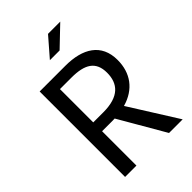

<svg xmlns="http://www.w3.org/2000/svg" viewBox="-270 -1050 1160 1160"><g transform="rotate(-45 310.0 -470.0)"><path d="M185.5 0V-293.5H274.5L293.5 -294L464 0H580.5L387 -308C498 -339.5 556.5 -421 556.5 -531.5C556.5 -670.5 455.5 -730 308.5 -730H88.5V0ZM271.5 -369H185.5V-653.5H283.5C397.5 -653.5 457 -618 457 -522C457 -431 407.5 -369 271.5 -369ZM266 -820 370.5 -940.5H475L349 -820Z"/></g></svg>

Font: Monaspace Neon
Style: Regular
Weight: 400
Designer: Riley Cran & the Lettermatic Team
Foundry: Lettermatic
Version: Version 1.200 (Monaspace Neon)